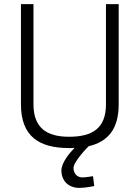

<svg xmlns="http://www.w3.org/2000/svg" viewBox="-20 -712 682 935"><path d="M143 -692H82V-204C82 -49 169 9 316 9C325 9 334 9 343 8C319 33 279 80 279 118C279 171 316 203 366 203C398 203 439 194 439 194L433 146C433 146 397 152 381 152C355 152 338 132 338 106C338 75 408 3 412 0C506 -22 558 -84 558 -204V-692H496V-204C496 -88 431 -46 316 -46C208 -46 143 -89 143 -204Z"/></svg>

Font: RazerF5 Light
Style: Regular
Weight: 300
Foundry: Razer Inc.
Version: Version 2